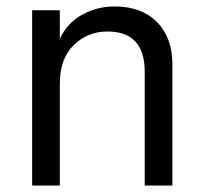

<svg xmlns="http://www.w3.org/2000/svg" viewBox="-20 -577 631 597"><path d="M80 -545H166V-456Q188 -505 235 -531Q282 -557 336 -557Q420 -557 468 -508.5Q516 -460 516 -378V0H430V-354Q430 -479 314 -479Q252 -479 209 -436.5Q166 -394 166 -317V0H80Z"/></svg>

Font: Application
Style: Regular
Weight: 400
Designer: Wei Huang
Foundry: Wei Huang
Version: Version 0.012